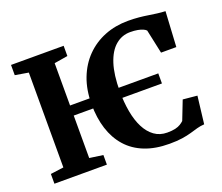

<svg xmlns="http://www.w3.org/2000/svg" viewBox="-124 -935 1302 1128"><g transform="rotate(-20 527.0 -371.0)"><path d="M834.5 -400.5V-337.5H145.5V-400.5ZM121.5 -72V-665L38.5 -679V-743H367.5V-679L283 -665V-72L367.5 -60V0H39.5V-61ZM756 11Q668 11 601.8 -15.2Q535.5 -41.5 491.8 -91Q448 -140.5 426 -209.5Q404 -278.5 404 -363.5Q404 -454 431.5 -525.5Q459 -597 508.8 -647.5Q558.5 -698 625.8 -724.8Q693 -751.5 772.5 -751.5Q809.5 -751.5 840.2 -748.5Q871 -745.5 897.5 -741.2Q924 -737 949 -733.8Q974 -730.5 999.5 -729.5L987 -509.5H891.5L859.5 -659Q854 -665.5 841 -671.5Q828 -677.5 808.2 -681.2Q788.5 -685 761.5 -685Q709.5 -685 669.8 -651.2Q630 -617.5 608 -549.8Q586 -482 586 -379.5Q586 -310 596.8 -250.8Q607.5 -191.5 629.8 -148Q652 -104.5 686 -80Q720 -55.5 766 -55.5Q796.5 -55.5 816.5 -60.2Q836.5 -65 849.2 -73Q862 -81 871 -89.5L917 -207.5L1006 -199L985.5 -27Q961 -25.5 939.5 -19.5Q918 -13.5 893.5 -6.2Q869 1 836 6Q803 11 756 11Z"/></g></svg>

Font: Merriweather 24pt ExtraBold
Style: Regular
Weight: 800
Version: Version 2.100